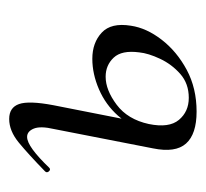

<svg xmlns="http://www.w3.org/2000/svg" viewBox="-35 -400 448 418"><g transform="rotate(-90 189.0 -191.0)"><path d="M155 13Q106 13 85.5 -10Q65 -33 75 -82L117 -297Q124 -327 118 -341.5Q112 -356 100 -356Q89 -356 72 -343.5Q55 -331 33 -308Q29 -304 25 -308.5Q21 -313 25 -317Q62 -353 87.5 -374Q113 -395 139 -395Q164 -395 171.5 -373.5Q179 -352 169 -299L128 -91Q119 -47 137 -25.5Q155 -4 185 -4Q216 -4 237 -22.5Q258 -41 270 -66.5Q282 -92 284 -112Q289 -150 272.5 -167.5Q256 -185 231 -185Q202 -185 170 -161Q138 -137 128 -91L114 -92Q122 -131 146 -158Q170 -185 203.5 -199.5Q237 -214 270 -214Q305 -214 327 -193.5Q349 -173 342 -130Q337 -96 311.5 -63Q286 -30 246 -8.5Q206 13 155 13Z"/></g></svg>

Font: Cormorant
Style: Italic
Weight: 400
Italic angle: -10°
Designer: Christian Thalmann (Catharsis Fonts)
Foundry: Catharsis Fonts
Version: Version 4.000